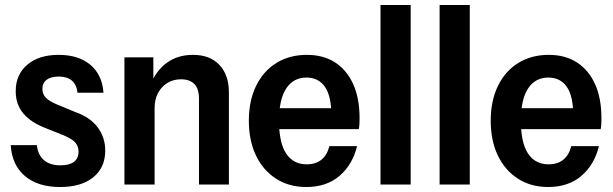

<svg xmlns="http://www.w3.org/2000/svg" viewBox="-20 -740 2458 770"><path d="M221 10Q132 10 80 -34Q28 -78 23 -158H128Q132 -118 156.5 -97.5Q181 -77 222 -77Q258 -77 276.5 -91Q295 -105 295 -132Q295 -152 283 -167Q271 -182 236 -197L166 -225Q105 -248 74 -284.5Q43 -321 43 -374Q43 -441 89.5 -480.5Q136 -520 215 -520Q295 -520 342.5 -480Q390 -440 395 -368H291Q287 -401 268 -417Q249 -433 215 -433Q184 -433 167 -420Q150 -407 150 -383Q150 -363 163.5 -348.5Q177 -334 211 -320L286 -289Q342 -269 372 -229Q402 -189 402 -136Q402 -68 354 -29Q306 10 221 10Z M479 0V-510H595V-402H600V0ZM778 0V-344Q778 -384 759.5 -403Q741 -422 706 -422Q674 -422 650 -406.5Q626 -391 613 -365.5Q600 -340 600 -306L586 -406Q608 -459 651 -489.5Q694 -520 754 -520Q822 -520 860 -479.5Q898 -439 898 -370V0Z M1208 10Q1139 10 1087 -23.5Q1035 -57 1006.5 -116.5Q978 -176 978 -256Q978 -336 1007 -395.5Q1036 -455 1088.5 -487.5Q1141 -520 1211 -520Q1277 -520 1324 -489.5Q1371 -459 1396.5 -402.5Q1422 -346 1422 -266Q1422 -254 1421.5 -243Q1421 -232 1419 -222H1053V-306H1336L1309 -276Q1309 -355 1283 -392Q1257 -429 1209 -429Q1157 -429 1128 -385.5Q1099 -342 1099 -255Q1099 -168 1127.5 -124.5Q1156 -81 1210 -81Q1246 -81 1269 -99.5Q1292 -118 1301 -154H1412Q1394 -80 1342 -35Q1290 10 1208 10Z M1506 0V-720H1627V0Z M1743 0V-720H1864V0Z M2178 10Q2109 10 2057 -23.5Q2005 -57 1976.5 -116.5Q1948 -176 1948 -256Q1948 -336 1977 -395.5Q2006 -455 2058.5 -487.5Q2111 -520 2181 -520Q2247 -520 2294 -489.5Q2341 -459 2366.5 -402.5Q2392 -346 2392 -266Q2392 -254 2391.5 -243Q2391 -232 2389 -222H2023V-306H2306L2279 -276Q2279 -355 2253 -392Q2227 -429 2179 -429Q2127 -429 2098 -385.5Q2069 -342 2069 -255Q2069 -168 2097.5 -124.5Q2126 -81 2180 -81Q2216 -81 2239 -99.5Q2262 -118 2271 -154H2382Q2364 -80 2312 -35Q2260 10 2178 10Z"/></svg>

Font: Instrument Sans SemiCondensed SemiBold
Style: Regular
Weight: 600
Width: 4
Designer: Rodrigo Fuenzalida
Foundry: fragTYPE
Version: Version 1.000;gftools[0.9.28]